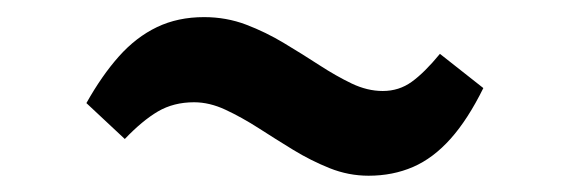

<svg xmlns="http://www.w3.org/2000/svg" viewBox="-20 -398 680 230"><path d="M421.5 -187.5Q397.5 -187.5 375 -196.5Q352.5 -205.5 331.2 -218.5Q310 -231.5 289.8 -244.5Q269.5 -257.5 250.2 -266.5Q231 -275.5 212.5 -275.5Q188 -275.5 169.2 -264.5Q150.5 -253.5 129.5 -231.5L83.5 -274.5Q102 -307.5 122.5 -330.5Q143 -353.5 168 -365.5Q193 -377.5 224.5 -377.5Q251 -377.5 274.8 -368.5Q298.5 -359.5 320.5 -346.2Q342.5 -333 362.5 -320Q382.5 -307 401.2 -298Q420 -289 438.5 -289Q458 -289 473.2 -300Q488.5 -311 507 -333.5L559 -292.5Q540.5 -255 519.8 -231.8Q499 -208.5 474.8 -198Q450.5 -187.5 421.5 -187.5Z"/></svg>

Font: Merriweather 20pt ExtraBold
Style: Italic
Weight: 800
Italic angle: -7.8°
Version: Version 2.101